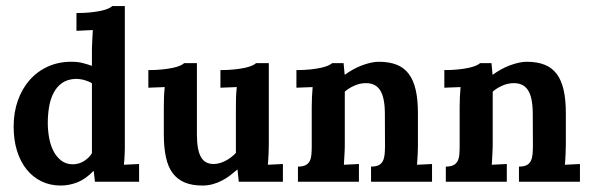

<svg xmlns="http://www.w3.org/2000/svg" viewBox="-20 -585 1901 618"><path d="M381.8 -565.4V-120.1Q381.8 -114.7 381.8 -107.2Q381.8 -99.6 381.3 -90.8Q380.9 -82 380.4 -72.8Q379.9 -63.5 378.9 -54.7L427.7 -57.1V0H285.6L281.7 -34.7H280.8Q255.9 -8.8 229.5 1.7Q203.1 12.2 175.3 12.2Q141.6 12.2 113.8 -1.2Q85.9 -14.6 65.9 -39.3Q45.9 -64 34.9 -99.1Q23.9 -134.3 23.9 -177.7Q23.9 -223.1 37.4 -261.2Q50.8 -299.3 75.2 -327.1Q99.6 -355 133.8 -370.6Q168 -386.2 209.5 -386.2Q230.5 -386.2 246.3 -382.1Q262.2 -377.9 275.9 -373V-422.9Q275.9 -428.2 276.1 -435.8Q276.4 -443.4 276.9 -452.1Q277.3 -460.9 277.8 -470.2Q278.3 -479.5 278.8 -488.3L226.1 -485.8V-543Q252.4 -543 272.2 -545.2Q292 -547.4 306.2 -550.5Q320.3 -553.7 328.9 -557.6Q337.4 -561.5 341.3 -565.4ZM214.4 -56.2Q233.4 -56.2 249.8 -66.2Q266.1 -76.2 275.9 -91.8V-316.9Q268.1 -322.3 253.7 -326.7Q239.3 -331.1 223.1 -331.1Q197.3 -330.1 179.9 -317.9Q162.6 -305.7 152.3 -285.6Q142.1 -265.6 137.9 -240.5Q133.8 -215.3 133.8 -189Q133.8 -165 138.2 -141.1Q142.6 -117.2 152.3 -98.4Q162.1 -79.6 177.5 -67.9Q192.9 -56.2 214.4 -56.2Z M845.2 -120.1Q844.7 -99.6 844.5 -90.8Q844.2 -82 843.5 -72.8Q842.8 -63.5 842.3 -54.7L890.6 -57.1V0H748.5L744.6 -39.1H743.7Q732.4 -29.3 720.2 -20Q708 -10.7 694.3 -3.7Q680.7 3.4 665 7.8Q649.4 12.2 631.8 12.2Q598.1 12.2 574.7 2.4Q551.3 -7.3 536.1 -27.3Q521 -47.4 514.2 -78.6Q507.3 -109.9 507.3 -153.3V-239.3Q507.3 -252.9 507.8 -270.5Q508.3 -288.1 510.3 -304.7L457.5 -302.7V-359.4Q483.4 -359.4 503.4 -361.6Q523.4 -363.8 537.6 -366.9Q551.8 -370.1 560.3 -374Q568.8 -377.9 572.8 -381.8H613.8V-152.3Q613.8 -103 626.5 -80.1Q639.2 -57.1 667.5 -57.1Q676.8 -57.1 686.5 -59.8Q696.3 -62.5 705.8 -67.4Q715.3 -72.3 723.9 -78.9Q732.4 -85.4 739.3 -92.8V-239.3Q739.3 -252.9 739.7 -270.5Q740.2 -288.1 742.2 -304.7L689.5 -302.7V-359.4Q715.3 -359.4 735.1 -361.6Q754.9 -363.8 769 -366.9Q783.2 -370.1 791.7 -374Q800.3 -377.9 804.2 -381.8H845.2Z M1325.2 -120.1Q1325.2 -114.7 1325 -107.2Q1324.7 -99.6 1324.5 -90.8Q1324.2 -82 1323.5 -72.8Q1322.8 -63.5 1322.3 -54.7L1370.6 -57.1V0H1174.3V-48.8Q1190.4 -48.8 1199.2 -53.5Q1208 -58.1 1212.4 -66.9Q1216.8 -75.7 1218 -87.9Q1219.2 -100.1 1219.2 -115.2L1218.8 -221.7Q1218.3 -271.5 1203.6 -294.4Q1189 -317.4 1158.2 -317.4Q1138.7 -317.4 1120.6 -309.3Q1102.5 -301.3 1089.8 -290V-120.1Q1089.8 -114.7 1089.6 -107.2Q1089.4 -99.6 1088.9 -90.8Q1088.4 -82 1087.9 -72.8Q1087.4 -63.5 1086.9 -54.7L1135.3 -57.1V0H939V-48.8Q954.6 -48.8 963.6 -53.5Q972.7 -58.1 977.1 -66.9Q981.4 -75.7 982.4 -87.9Q983.4 -100.1 983.4 -115.2V-241.2Q983.4 -254.9 984.1 -271.5Q984.9 -288.1 986.3 -304.7L934.1 -302.7V-359.4Q960 -359.4 979.7 -361.6Q999.5 -363.8 1013.7 -366.9Q1027.8 -370.1 1036.4 -374Q1044.9 -377.9 1049.3 -381.8H1085.9L1089.4 -344.7H1090.3Q1101.6 -353 1115.5 -360.8Q1129.4 -368.7 1144.3 -374.3Q1159.2 -379.9 1173.3 -383.1Q1187.5 -386.2 1198.7 -386.2Q1232.9 -386.2 1256.8 -376.7Q1280.8 -367.2 1295.9 -346.9Q1311 -326.7 1318.1 -295.4Q1325.2 -264.2 1325.2 -220.7Z M1801.3 -120.1Q1801.3 -114.7 1801 -107.2Q1800.8 -99.6 1800.5 -90.8Q1800.3 -82 1799.6 -72.8Q1798.8 -63.5 1798.3 -54.7L1846.7 -57.1V0H1650.4V-48.8Q1666.5 -48.8 1675.3 -53.5Q1684.1 -58.1 1688.5 -66.9Q1692.9 -75.7 1694.1 -87.9Q1695.3 -100.1 1695.3 -115.2L1694.8 -221.7Q1694.3 -271.5 1679.7 -294.4Q1665 -317.4 1634.3 -317.4Q1614.7 -317.4 1596.7 -309.3Q1578.6 -301.3 1565.9 -290V-120.1Q1565.9 -114.7 1565.7 -107.2Q1565.4 -99.6 1564.9 -90.8Q1564.5 -82 1564 -72.8Q1563.5 -63.5 1563 -54.7L1611.3 -57.1V0H1415V-48.8Q1430.7 -48.8 1439.7 -53.5Q1448.7 -58.1 1453.1 -66.9Q1457.5 -75.7 1458.5 -87.9Q1459.5 -100.1 1459.5 -115.2V-241.2Q1459.5 -254.9 1460.2 -271.5Q1460.9 -288.1 1462.4 -304.7L1410.2 -302.7V-359.4Q1436 -359.4 1455.8 -361.6Q1475.6 -363.8 1489.7 -366.9Q1503.9 -370.1 1512.5 -374Q1521 -377.9 1525.4 -381.8H1562L1565.4 -344.7H1566.4Q1577.6 -353 1591.6 -360.8Q1605.5 -368.7 1620.4 -374.3Q1635.3 -379.9 1649.4 -383.1Q1663.6 -386.2 1674.8 -386.2Q1709 -386.2 1732.9 -376.7Q1756.8 -367.2 1772 -346.9Q1787.1 -326.7 1794.2 -295.4Q1801.3 -264.2 1801.3 -220.7Z"/></svg>

Font: Parastoo Print
Style: Print-Bold
Weight: 700
Foundry: Saber Rastikerdar (saber.rastikerdar@gmail.com)
Version: Version 1.0.0-alpha3